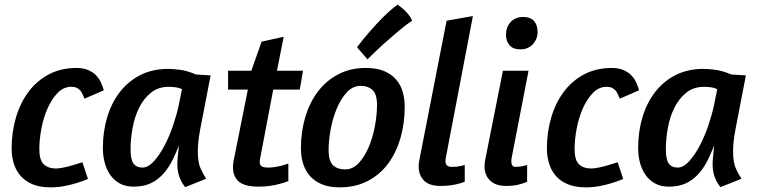

<svg xmlns="http://www.w3.org/2000/svg" viewBox="-20 -794 3260 825"><path d="M358 -25Q334 -15 308 -7Q285 0 256.5 5.5Q228 11 197 11Q150 11 118 -3Q86 -17 66.5 -40.5Q47 -64 38.5 -94Q30 -124 30 -156Q30 -226 48.5 -289Q67 -352 102.5 -399.5Q138 -447 190 -474.5Q242 -502 309 -502Q337 -502 357.5 -493.5Q378 -485 391.5 -471.5Q405 -458 413 -441Q421 -424 426 -406L343 -370Q339 -379 335 -388.5Q331 -398 325 -405Q319 -412 310 -416.5Q301 -421 286 -421Q253 -421 227.5 -394.5Q202 -368 184.5 -328.5Q167 -289 158 -242Q149 -195 149 -153Q149 -106 168 -88Q187 -70 220 -70Q233 -70 252.5 -74Q272 -78 290.5 -83.5Q309 -89 322 -93L334 -97Z M748 -342 762 -411Q750 -417 734.5 -419Q719 -421 705 -421Q660 -421 628.5 -395.5Q597 -370 577.5 -330.5Q558 -291 549.5 -243.5Q541 -196 541 -153Q541 -109 553.5 -91.5Q566 -74 592 -74Q617 -74 642 -102Q667 -130 688 -170.5Q709 -211 724.5 -257.5Q740 -304 748 -342ZM422 -157Q422 -228 440.5 -290Q459 -352 495 -398.5Q531 -445 583 -471.5Q635 -498 703 -498Q720 -498 751 -494.5Q782 -491 822 -474L885 -470L840 -237Q830 -184 830 -144Q830 -95 842.5 -68.5Q855 -42 866 -26L776 10Q761 -7 751.5 -32Q742 -57 742 -89Q742 -102 744 -122.5Q746 -143 749 -169L732 -129Q715 -90 695 -63.5Q675 -37 652.5 -21Q630 -5 605.5 1.5Q581 8 555 8Q519 8 494 -6Q469 -20 453 -43.5Q437 -67 429.5 -96.5Q422 -126 422 -157Z M960 -490H1060L1104 -615L1199 -636L1170 -490H1282L1268 -409H1154L1098 -114Q1097 -109 1096.5 -105.5Q1096 -102 1096 -99Q1096 -85 1104 -79.5Q1112 -74 1134 -74Q1148 -74 1162.5 -76.5Q1177 -79 1190 -82Q1205 -86 1219 -91V-16Q1202 -9 1182 -4Q1165 1 1141.5 4.5Q1118 8 1092 8Q1032 8 1006.5 -13.5Q981 -35 981 -76Q981 -89 984 -104L1045 -409H960Z M1552 -502Q1485 -502 1433 -474.5Q1381 -447 1345.5 -400Q1310 -353 1291.5 -290Q1273 -227 1273 -156Q1273 -124 1281.5 -94Q1290 -64 1309.5 -40.5Q1329 -17 1361 -3Q1393 11 1440 11Q1507 11 1559.5 -16Q1612 -43 1647 -90Q1682 -137 1700.5 -200Q1719 -263 1719 -335Q1719 -367 1711 -397Q1703 -427 1683.5 -450.5Q1664 -474 1632 -488Q1600 -502 1552 -502ZM1529 -425Q1562 -425 1581 -407Q1600 -389 1600 -342Q1600 -301 1591 -252.5Q1582 -204 1564.5 -162.5Q1547 -121 1521.5 -93.5Q1496 -66 1463 -66Q1430 -66 1411 -84Q1392 -102 1392 -149Q1392 -191 1401 -239Q1410 -287 1427.5 -328.5Q1445 -370 1470.5 -397.5Q1496 -425 1529 -425ZM1559 -539Q1592 -572 1626 -603Q1655 -629 1688.5 -657.5Q1722 -686 1751 -705Q1746 -718 1736 -730.5Q1726 -743 1715 -753Q1703 -764 1688 -774Q1658 -752 1627 -721Q1596 -690 1571 -661Q1541 -627 1514 -591Z M1977 -13Q1964 -8 1948 -4Q1934 0 1914.5 2.5Q1895 5 1872 5Q1825 5 1802 -18Q1779 -41 1779 -79Q1779 -93 1782 -107L1899 -705L2012 -725L1896 -118Q1895 -113 1894.5 -109.5Q1894 -106 1894 -102Q1894 -77 1921 -77Q1942 -77 1958.5 -80.5Q1975 -84 1977 -85Z M2290 -656Q2290 -627 2270 -604.5Q2250 -582 2216 -582Q2184 -582 2169 -600Q2154 -618 2154 -645Q2154 -676 2173.5 -698.5Q2193 -721 2228 -721Q2260 -721 2275 -703.5Q2290 -686 2290 -656ZM2062 -79Q2062 -93 2065 -108L2141 -490H2251L2179 -118Q2178 -113 2177.5 -109.5Q2177 -106 2177 -102Q2177 -77 2194 -77Q2211 -77 2227 -80.5Q2243 -84 2245 -85V-13Q2234 -8 2220 -4Q2208 0 2191.5 2.5Q2175 5 2155 5Q2110 5 2086 -18Q2062 -41 2062 -79Z M2658 -25Q2634 -15 2608 -7Q2585 0 2556.5 5.5Q2528 11 2497 11Q2450 11 2418 -3Q2386 -17 2366.5 -40.5Q2347 -64 2338.5 -94Q2330 -124 2330 -156Q2330 -226 2348.5 -289Q2367 -352 2402.5 -399.5Q2438 -447 2490 -474.5Q2542 -502 2609 -502Q2637 -502 2657.5 -493.5Q2678 -485 2691.5 -471.5Q2705 -458 2713 -441Q2721 -424 2726 -406L2643 -370Q2639 -379 2635 -388.5Q2631 -398 2625 -405Q2619 -412 2610 -416.5Q2601 -421 2586 -421Q2553 -421 2527.5 -394.5Q2502 -368 2484.5 -328.5Q2467 -289 2458 -242Q2449 -195 2449 -153Q2449 -106 2468 -88Q2487 -70 2520 -70Q2533 -70 2552.5 -74Q2572 -78 2590.5 -83.5Q2609 -89 2622 -93L2634 -97Z M3048 -342 3062 -411Q3050 -417 3034.5 -419Q3019 -421 3005 -421Q2960 -421 2928.5 -395.5Q2897 -370 2877.5 -330.5Q2858 -291 2849.5 -243.5Q2841 -196 2841 -153Q2841 -109 2853.5 -91.5Q2866 -74 2892 -74Q2917 -74 2942 -102Q2967 -130 2988 -170.5Q3009 -211 3024.5 -257.5Q3040 -304 3048 -342ZM2722 -157Q2722 -228 2740.5 -290Q2759 -352 2795 -398.5Q2831 -445 2883 -471.5Q2935 -498 3003 -498Q3020 -498 3051 -494.5Q3082 -491 3122 -474L3185 -470L3140 -237Q3130 -184 3130 -144Q3130 -95 3142.5 -68.5Q3155 -42 3166 -26L3076 10Q3061 -7 3051.5 -32Q3042 -57 3042 -89Q3042 -102 3044 -122.5Q3046 -143 3049 -169L3032 -129Q3015 -90 2995 -63.5Q2975 -37 2952.5 -21Q2930 -5 2905.5 1.5Q2881 8 2855 8Q2819 8 2794 -6Q2769 -20 2753 -43.5Q2737 -67 2729.5 -96.5Q2722 -126 2722 -157Z"/></svg>

Font: Amaranth
Style: Italic
Weight: 400
Designer: Gesine Todt
Foundry: Gesine Todt
Version: Version 1.001